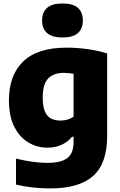

<svg xmlns="http://www.w3.org/2000/svg" viewBox="-20 -824 673 1074"><path d="M261 230Q215.5 230 166.2 225Q117 220 69.5 208.5V63Q117 75 162.2 81Q207.5 87 245.5 87Q323 87 357.2 59.8Q391.5 32.5 391.5 -29V-59H383Q359.5 -30 324.5 -14Q289.5 2 244 2Q188 2 139.2 -26.8Q90.5 -55.5 60.2 -114.2Q30 -173 30 -263.5Q30 -403 109.8 -480.2Q189.5 -557.5 353.5 -557.5Q391 -557.5 431 -553.8Q471 -550 509.2 -542.8Q547.5 -535.5 579.5 -525V-64.5Q579.5 90 501.2 160Q423 230 261 230ZM318.5 -149.5Q338 -149.5 357.2 -155Q376.5 -160.5 391.5 -171.5V-411Q380 -413.5 366 -415Q352 -416.5 336.5 -416.5Q280 -416.5 249.5 -385Q219 -353.5 219 -279Q219 -229 231 -200.8Q243 -172.5 265.2 -161Q287.5 -149.5 318.5 -149.5ZM329.5 -614.5Q271 -614.5 243.2 -639.2Q215.5 -664 215.5 -709.5Q215.5 -755 243.2 -779.8Q271 -804.5 329.5 -804.5Q388.5 -804.5 416 -779.8Q443.5 -755 443.5 -709.5Q443.5 -664 416 -639.2Q388.5 -614.5 329.5 -614.5Z"/></svg>

Font: Encode Sans Condensed Thin ExtraBold
Style: Regular
Weight: 800
Version: Version 3.002